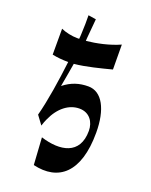

<svg xmlns="http://www.w3.org/2000/svg" viewBox="-160 -897 821 1045"><g transform="rotate(20 250.0 -374.0)"><path d="M212 -805 167 -812C168 -776 167 -749 165 -701C165 -693 164 -684 163 -674H151C121 -674 83 -682 57 -694V-544C85 -538 117 -535 150 -535C137 -426 118 -300 94 -210L131 -160C136 -177 141 -189 147 -202C180 -276 235 -318 295 -318C354 -318 384 -272 384 -221C384 -83 272 -64 156 -101L166 56C318 92 425 8 425 -225C425 -360 379 -448 299 -448C247 -448 202 -434 158 -399C166 -441 174 -489 182 -536C247 -542 332 -564 393 -580L392 -724C332 -697 260 -682 201 -676C201 -682 202 -688 202 -693C205 -729 208 -765 212 -805Z"/></g></svg>

Font: 寒蝉无机体 CompactMedium
Style: Regular
Weight: 500
Width: 3
Designer: ChillTanhei {Warren2060}; 
Source Han Sans {Ryoko NISHIZUKA 西塚涼子 (kana, bopomofo & ideographs); Paul D. Hunt (Latin, Gre
Foundry: ChillType&Adobe
Version: Version 1.000;Glyphs 3.1.1 (3135)